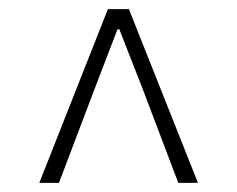

<svg xmlns="http://www.w3.org/2000/svg" viewBox="-20 -690 519 420"><path d="M66 -290 216 -670H262L413 -290H370L293 -493L241 -626H237L186 -493L109 -290Z"/></svg>

Font: hySource Sans Pro Light
Style: Regular
Weight: 300
Designer: Paul D. Hunt
Foundry: Adobe Systems Incorporated
Version: Version 2.021;PS 2.000;hotconv 1.0.86;makeotf.lib2.5.63406